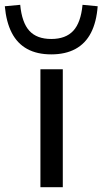

<svg xmlns="http://www.w3.org/2000/svg" viewBox="-65 -778 426 798"><path d="M103 0V-490H196V0ZM148 -552Q89 -552 48 -574.5Q7 -597 -16 -641.5Q-39 -686 -45 -752L19 -758Q26 -684 57 -650Q88 -616 148 -616Q208 -616 239.5 -650Q271 -684 278 -758L341 -752Q336 -686 313 -641.5Q290 -597 248.5 -574.5Q207 -552 148 -552Z"/></svg>

Font: Nunito Sans 10pt Expanded
Style: Regular
Weight: 400
Width: 7
Designer: Vernon Adams
Foundry: Vernon Adams
Version: Version 3.101;gftools[0.9.27]